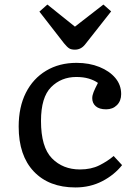

<svg xmlns="http://www.w3.org/2000/svg" viewBox="-20 -809 600 843"><path d="M311 14Q195 14 128.5 -56Q62 -126 62 -253Q62 -339 93.5 -401.5Q125 -464 182.5 -498.5Q240 -533 316 -533Q372 -533 416.5 -515Q461 -497 486.5 -466.5Q512 -436 512 -396Q512 -366 493.5 -347.5Q475 -329 446 -329Q416 -329 400.5 -342.5Q385 -356 385 -378Q385 -390 391 -405Q397 -420 410 -445Q393 -457 369.5 -464Q346 -471 315 -471Q249 -471 204.5 -426.5Q160 -382 160 -278Q160 -163 208 -114Q256 -65 331 -65Q380 -65 416 -83Q452 -101 479 -124L516 -84Q482 -41 429 -13.5Q376 14 311 14ZM309 -591Q293 -591 284 -596.5Q275 -602 261 -619L153 -758L188 -789L309 -692L434 -789L468 -759L353 -613Q335 -591 309 -591Z"/></svg>

Font: Literata 7pt
Style: Regular
Weight: 400
Designer: Latin by Veronika Burian and Jose Scaglione. Greek by Irene Vlachou. Cyrillic by Vera Evstafieva.
Foundry: TypeTogether
Version: Version 3.002